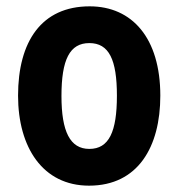

<svg xmlns="http://www.w3.org/2000/svg" viewBox="-20 -576 564 606"><path d="M486 -274C486 -456 397 -556 263 -556C111 -556 37 -445 37 -274C37 -111 115 10 261 10C416 10 486 -113 486 -274ZM174 -273C174 -388 200 -440 262 -440C324 -440 349 -388 349 -274C349 -160 324 -106 262 -106C201 -106 174 -161 174 -273Z"/></svg>

Font: Noto Sans Telugu Condensed
Style: Bold
Weight: 700
Width: 3
Designer: Jelle Bosma - Monotype Design Team
Foundry: Monotype Imaging Inc.
Version: Version 2.005